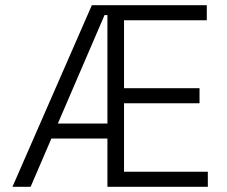

<svg xmlns="http://www.w3.org/2000/svg" viewBox="-20 -720 875 740"><path d="M394 0V-700H777V-642H458V-380H749V-322H458V-58H781V0ZM28 0 334 -700H394V-662H383L203 -244H394V-186H178L98 0Z"/></svg>

Font: Space Grotesk Light Light
Style: Regular
Weight: 300
Version: Version 2.000